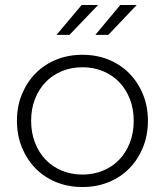

<svg xmlns="http://www.w3.org/2000/svg" viewBox="-20 -747 662 771"><path d="M311 4Q254 4 206 -15.5Q158 -35 123 -70.5Q88 -106 68 -155Q48 -204 48 -262Q48 -320 68 -368.5Q88 -417 123 -452.5Q158 -488 206 -507.5Q254 -527 311 -527Q368 -527 416 -507.5Q464 -488 499 -452.5Q534 -417 554 -368.5Q574 -320 574 -262Q574 -204 554 -155Q534 -106 499 -70.5Q464 -35 416 -15.5Q368 4 311 4ZM311 -46Q355 -46 393 -61.5Q431 -77 458.5 -105.5Q486 -134 501.5 -174Q517 -214 517 -262Q517 -310 501.5 -349.5Q486 -389 458.5 -417.5Q431 -446 393 -461.5Q355 -477 311 -477Q267 -477 229 -461.5Q191 -446 163.5 -417.5Q136 -389 120.5 -349.5Q105 -310 105 -262Q105 -214 120.5 -174Q136 -134 163.5 -105.5Q191 -77 229 -61.5Q267 -46 311 -46ZM363 -607 463 -727H529L415 -607ZM207 -607 308 -727H374L259 -607Z"/></svg>

Font: Montserrat-Alt1 Light
Style: Regular
Weight: 300
Designer: Differentunic
Foundry: Differentunic
Version: Version 7.222